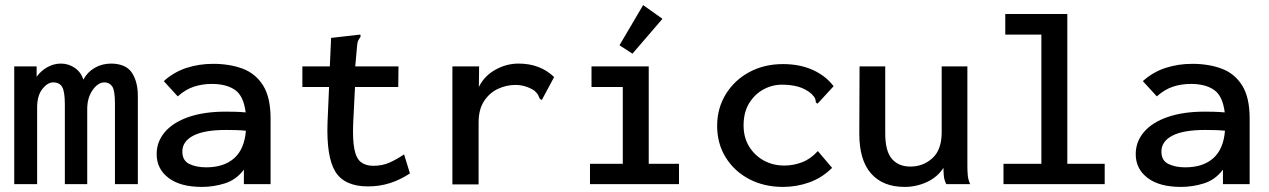

<svg xmlns="http://www.w3.org/2000/svg" viewBox="-20 -724 4990 755"><path d="M36 0V-463H124V-422Q141 -446 166.5 -460Q192 -474 219 -474Q249 -474 273.5 -457.5Q298 -441 308 -411Q323 -440 352 -457Q381 -474 418 -474Q477 -473 500 -436Q523 -399 522 -343V0H432V-317Q432 -369 421 -384.5Q410 -400 391 -400Q365 -400 344 -369.5Q323 -339 323 -296V0H235V-313Q235 -364 224.5 -382Q214 -400 189 -400Q167 -400 146.5 -374Q126 -348 126 -301V0Z M774 11Q689 11 642.5 -24.5Q596 -60 596 -118Q596 -167 628.5 -205Q661 -243 722 -264Q783 -285 867 -285Q883 -285 903.5 -284.5Q924 -284 946 -282Q938 -347 904 -370.5Q870 -394 813 -394Q775 -394 742 -383Q709 -372 679 -345L624 -405Q664 -441 713.5 -457Q763 -473 818 -473Q883 -473 934 -454Q985 -435 1014.5 -388Q1044 -341 1044 -258V0H939V-57Q909 -17 864.5 -3Q820 11 774 11ZM697 -128Q697 -93 724 -79.5Q751 -66 791 -66Q860 -66 900.5 -101.5Q941 -137 947 -210Q927 -212 906 -212.5Q885 -213 869 -213Q783 -213 740 -190.5Q697 -168 697 -128Z M1427 9Q1335 9 1299 -48.5Q1263 -106 1268 -244L1274 -382H1169V-463H1277L1282 -575L1387 -587L1397 -588L1398 -580Q1393 -573 1389 -565.5Q1385 -558 1384 -542L1377 -463H1547L1546 -382H1376L1369 -243Q1366 -175 1373.5 -137.5Q1381 -100 1400 -86Q1419 -72 1448 -72Q1484 -72 1512.5 -85Q1541 -98 1569 -117L1592 -42Q1554 -17 1513.5 -4Q1473 9 1427 9Z M1759 -463H1864L1863 -382Q1884 -425 1927.5 -449.5Q1971 -474 2019 -474Q2104 -474 2159 -421L2115 -339L2111 -331L2103 -335Q2100 -342 2096.5 -349.5Q2093 -357 2081 -368Q2046 -390 2007 -390Q1971 -390 1938 -374.5Q1905 -359 1883.5 -326.5Q1862 -294 1862 -242V1H1759Z M2300 0V-80H2429V-382H2306V-463H2531V-80H2650V0ZM2467 -513 2416 -546 2509 -704 2585 -650Z M3059 11Q2985 11 2926.5 -19.5Q2868 -50 2834 -104.5Q2800 -159 2800 -229Q2800 -298 2834 -353.5Q2868 -409 2926.5 -440.5Q2985 -472 3059 -472Q3125 -472 3176 -449Q3227 -426 3258 -385L3201 -323L3194 -316L3188 -322Q3188 -330 3185 -337Q3182 -344 3170 -356Q3147 -375 3119 -383Q3091 -391 3055 -391Q3016 -391 2981.5 -372Q2947 -353 2925.5 -317.5Q2904 -282 2904 -231Q2904 -183 2926 -147.5Q2948 -112 2984 -92.5Q3020 -73 3064 -73Q3100 -73 3134 -86Q3168 -99 3196 -130L3252 -64Q3213 -25 3163 -7Q3113 11 3059 11Z M3537 11Q3452 11 3405.5 -41.5Q3359 -94 3359 -198L3360 -463H3461V-199Q3461 -130 3487 -99.5Q3513 -69 3560 -69Q3610 -69 3646.5 -102Q3683 -135 3683 -204V-463H3784V-73Q3784 -53 3785.5 -35Q3787 -17 3795 0H3701Q3693 -16 3691.5 -32Q3690 -48 3690 -64Q3666 -27 3624.5 -8Q3583 11 3537 11Z M3926 0V-80H4075V-588H3933V-669H4177V-80H4324V0Z M4624 11Q4539 11 4492.5 -24.5Q4446 -60 4446 -118Q4446 -167 4478.5 -205Q4511 -243 4572 -264Q4633 -285 4717 -285Q4733 -285 4753.5 -284.5Q4774 -284 4796 -282Q4788 -347 4754 -370.5Q4720 -394 4663 -394Q4625 -394 4592 -383Q4559 -372 4529 -345L4474 -405Q4514 -441 4563.5 -457Q4613 -473 4668 -473Q4733 -473 4784 -454Q4835 -435 4864.5 -388Q4894 -341 4894 -258V0H4789V-57Q4759 -17 4714.5 -3Q4670 11 4624 11ZM4547 -128Q4547 -93 4574 -79.5Q4601 -66 4641 -66Q4710 -66 4750.5 -101.5Q4791 -137 4797 -210Q4777 -212 4756 -212.5Q4735 -213 4719 -213Q4633 -213 4590 -190.5Q4547 -168 4547 -128Z"/></svg>

Font: Inconsolata SemiExpanded SemiBold
Style: Regular
Weight: 600
Width: 6
Monospace: yes
Designer: Raph Levien, Cyreal, Brenton Simpson
Foundry: Raph Levien, Cyreal, Google
Version: Version 3.001; ttfautohint (v1.8.2.53-6de2)